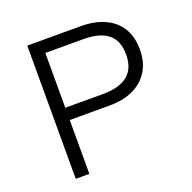

<svg xmlns="http://www.w3.org/2000/svg" viewBox="-125 -830 956 955"><g transform="rotate(-20 353.0 -352.5)"><path d="M117 0V-705H400Q474 -705 527.5 -680Q581 -655 609 -608.5Q637 -562 637 -496Q637 -431 608.5 -383.5Q580 -336 527 -310.5Q474 -285 400 -285H189V0ZM189 -350H390Q475 -350 519.5 -386Q564 -422 564 -496Q564 -570 520 -605Q476 -640 390 -640H189Z"/></g></svg>

Font: Nunito Sans 6pt Light
Style: Regular
Weight: 300
Version: Version 3.101;gftools[0.9.27]